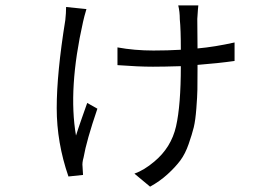

<svg xmlns="http://www.w3.org/2000/svg" viewBox="-20 -616 1040 719"><path d="M227.5 -589.8 303.7 -582Q294.9 -552.7 291 -534.2Q234.4 -283.2 264.6 -108.4Q270.5 -127.9 286.1 -172.4Q301.8 -216.8 306.6 -230.5L344.7 -209Q303.7 -88.9 293 -26.4Q287.1 -5.9 289.1 7.8Q289.1 11.7 290 23.4Q291 35.2 291 39.1L236.3 44.9Q192.4 -82 192.4 -210.9Q192.4 -341.8 224.6 -541Q227.5 -567.4 227.5 -589.8ZM858.4 -457V-387.7Q795.9 -378.9 719.7 -373V-371.1Q719.7 -366.2 719.7 -357.4Q719.7 -306.6 719.2 -280.8Q718.8 -254.9 715.3 -210Q711.9 -165 705.6 -139.2Q699.2 -113.3 686.5 -76.7Q673.8 -40 655.3 -15.1Q636.7 9.8 607.9 36.1Q579.1 62.5 542 83L483.4 34.2Q519.5 21.5 557.6 -10.7Q621.1 -63.5 639.2 -142.6Q657.2 -221.7 657.2 -368.2Q592.8 -366.2 552.7 -366.2Q498 -366.2 419.9 -372.1V-438.5Q483.4 -426.8 554.7 -426.8Q607.4 -426.8 657.2 -429.7Q657.2 -505.9 653.3 -543.9Q653.3 -572.3 647.5 -595.7H722.7Q721.7 -590.8 718.8 -544.9L719.7 -434.6Q784.2 -440.4 858.4 -457Z"/></svg>

Font: Gen Shin Gothic Monospace Normal
Style: Regular
Weight: 350
Designer: [Source Han Sans]
Ryoko NISHIZUKA  (kana & ideographs); Paul D. Hunt (Latin, Greek & Cyrillic); Wenlong ZHANG  (bopomofo
Version: Version 1.002.20150607